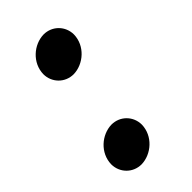

<svg xmlns="http://www.w3.org/2000/svg" viewBox="-167 -540 598 598"><g transform="rotate(-45 132.0 -241.0)"><path d="M170 -77C170 -114 141 -144 103 -144C59 -143 16 -106 15 -57C15 -20 44 10 82 10C126 9 169 -28 170 -77ZM219 -425C219 -462 190 -492 152 -492C108 -491 65 -454 64 -405C64 -368 93 -338 131 -338C175 -339 218 -376 219 -425Z"/></g></svg>

Font: Cantarell
Style: BoldOblique
Weight: 700
Italic angle: -8°
Designer: Dave Crossland
Version: Version 0.024